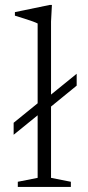

<svg xmlns="http://www.w3.org/2000/svg" viewBox="-20 -740 349 760"><path d="M143 -295 34 -206.5V-254L143 -342.5L169.5 -355.5L283.5 -448V-401L169.5 -308ZM182 -36 260.5 -20.5V0H50.5V-20.5L129 -36V-647Q122.5 -650.5 108.8 -655.5Q95 -660.5 76.8 -666.2Q58.5 -672 39 -678V-692L177 -720.5H185.5L182 -654.5Z"/></svg>

Font: Newsreader 14pt Light
Style: Regular
Weight: 300
Designer: Hugues Gentile
Foundry: Production Type
Version: Version 1.003